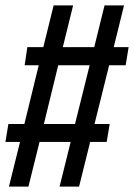

<svg xmlns="http://www.w3.org/2000/svg" viewBox="-22 -689 495 709"><path d="M442 -448H381L327 -231H383L372 -165H311L270 0H198L239 -165H124L83 0H11L52 -165H-2L9 -231H68L121 -448H69L79 -515H138L176 -669H248L210 -515H326L364 -669H436L398 -515H453ZM255 -231 309 -448H193L140 -231Z"/></svg>

Font: Fira Sans Extra Condensed
Style: Italic
Weight: 400
Width: 3
Italic angle: -8°
Designer: Carrois Corporate & Edenspiekermann AG
Foundry: Carrois Corporate GbR & Edenspiekermann AG
Version: Version 4.203